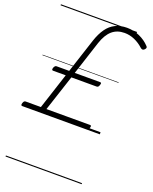

<svg xmlns="http://www.w3.org/2000/svg" viewBox="-279 -1134 1402 1754"><g transform="rotate(20 422.5 -257.5)"><path d="M-14 0Q-23 0 -25 -6.5Q-27 -13 -23 -27Q-18 -41 -12 -45.5Q-6 -50 1 -50H149L263 -400H140Q132 -400 129.5 -405.5Q127 -411 131 -425Q137 -439 143 -444Q149 -449 156 -449H279L388 -783Q412 -855 446.5 -903.5Q481 -952 530 -976Q579 -1000 642 -1000Q707 -1000 765 -974Q823 -948 863 -905Q871 -898 871 -889.5Q871 -881 860 -870Q849 -860 840.5 -861Q832 -862 823 -869Q782 -907 734.5 -927.5Q687 -948 637 -948Q565 -948 517 -906.5Q469 -865 440 -778L333 -449H579Q588 -449 590.5 -444Q593 -439 588 -425Q584 -411 578 -405.5Q572 -400 563 -400H318L203 -50H626Q635 -50 637.5 -45Q640 -40 636 -27Q632 -13 625.5 -6.5Q619 0 610 0ZM0 475H740V485H0ZM0 -20H740V0H0ZM0 -505H740V-500H0ZM0 -995H740V-985H0Z"/></g></svg>

Font: Playwrite SK Guides
Style: Regular
Weight: 400
Designer: Veronika Burian, José Scaglione
Foundry: TypeTogether
Version: Version 1.003